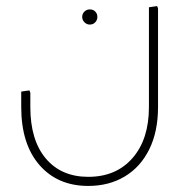

<svg xmlns="http://www.w3.org/2000/svg" viewBox="-20 -382 601 633"><path d="M271 231Q170 231 110 162Q50 93 50 -29H80Q80 80 131 140.5Q182 201 271 201Q363 201 417 139Q471 77 471 -29H501Q501 52 472 110.5Q443 169 391 200Q339 231 271 231ZM50 -29V-80L77 -84L80 -76V-29ZM471 -29V-358L498 -362L501 -354V-29ZM276 -301Q266 -301 258.5 -308.5Q251 -316 251 -326Q251 -337 258.5 -344Q266 -351 276 -351Q287 -351 294 -344Q301 -337 301 -326Q301 -316 294 -308.5Q287 -301 276 -301Z"/></svg>

Font: Fustat ExtraLight
Style: Regular
Weight: 250
Designer: Mohamed Gaber, Khaled Hosny, Laura Garcia Mut
Foundry: Kief Type Foundry, Alif Type Foundry, Hard Type Foundry
Version: Version 1.007